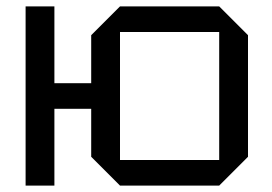

<svg xmlns="http://www.w3.org/2000/svg" viewBox="-20 -580 850 600"><path d="M60 0V-560H150V-320H265V-470L355 -560H665L755 -470V-90L665 0H355L265 -90V-240H150V0ZM355 -80H665V-480H355Z"/></svg>

Font: Tektur
Style: Regular
Weight: 400
Designer: Adam Jagosz
Foundry: Adam Jagosz
Version: Version 1.005;gftools[0.9.30]